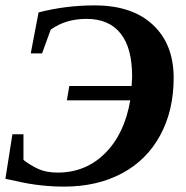

<svg xmlns="http://www.w3.org/2000/svg" viewBox="-20 -682 690 712"><path d="M330 -662H331Q470 -662 547 -590Q624 -518 624 -393Q624 -272 574 -180Q524 -88 432 -39Q340 10 218 10Q130 10 47 -9L0 -19L26 -184H67V-89Q91 -70 123 -55Q152 -42 194 -42Q298 -42 370 -114Q442 -186 463 -310H228L237 -363H468L470 -397Q470 -505 427 -558Q384 -612 301 -612Q223 -612 168 -572L136 -484H94L123 -636Q224 -662 330 -662Z"/></svg>

Font: Libra Serif Modern
Style: Bold Italic
Weight: 700
Italic angle: -12°
Designer: Stefan Peev, Context Ltd
Foundry: Stefan Peev, Context Ltd
Version: Version 1.000